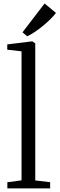

<svg xmlns="http://www.w3.org/2000/svg" viewBox="-20 -1050 332 1070"><path d="M100 -45V-764L20.5 -773V-802.5L153.5 -819H161.5L176.5 -808V-44.5L259.5 -34.5V0H21V-34.5ZM131 -848 105.5 -870 228.5 -1030.5 292 -978Q280 -962 260.5 -942.8Q241 -923.5 218 -904.8Q195 -886 172.5 -871Q150 -856 132 -848Z"/></svg>

Font: Merriweather 60pt Light
Style: Regular
Weight: 300
Version: Version 2.100